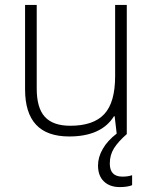

<svg xmlns="http://www.w3.org/2000/svg" viewBox="-20 -551 630 789"><path d="M130.9 -530.8V-187Q130.9 -106.9 164.6 -70.6Q198.2 -34.2 269 -34.2Q363.8 -34.2 408.4 -82Q453.1 -129.9 453.1 -237.8V-530.8H501V0Q465.8 30.8 448.5 58.3Q431.2 85.9 431.2 121.1Q431.2 174.8 482.9 174.8Q506.8 174.8 522.9 168.9V210Q503.4 217.8 472.2 217.8Q431.2 217.8 407 194.6Q382.8 171.4 382.8 128.9Q382.8 94.7 402.3 61Q421.4 27.3 459.5 -2L451.2 -73.2H448.2Q396.5 9.8 264.2 9.8Q173.3 9.8 128.2 -38.6Q83 -86.9 83 -184.1V-530.8Z"/></svg>

Font: Zoram GWebM Light
Style: Regular
Weight: 300
Foundry: Ascender Corporation
Version: Version 1.000